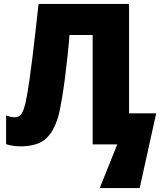

<svg xmlns="http://www.w3.org/2000/svg" viewBox="-20 -734 822 976"><path d="M636 -158H774L690 222H487L576 0H451V-556H333Q330 -510 324 -454.5Q318 -399 311 -343.5Q304 -288 296 -240Q288 -192 281 -161Q261 -77 218.5 -34Q176 9 87 10Q64 10 45.5 7Q27 4 11 -1V-147Q23 -143 33.5 -140.5Q44 -138 55 -138Q70 -138 81.5 -147Q93 -156 102 -183.5Q111 -211 120 -265Q124 -288 130.5 -333Q137 -378 144.5 -439Q152 -500 160 -570.5Q168 -641 176 -714H636Z"/></svg>

Font: Noto Sans SemiCondensed Black
Style: Regular
Weight: 900
Width: 4
Designer: Monotype Design Team
Foundry: Monotype Imaging Inc.
Version: Version 2.013; ttfautohint (v1.8.4.7-5d5b)